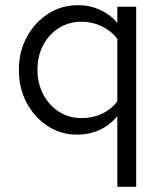

<svg xmlns="http://www.w3.org/2000/svg" viewBox="-20 -514 622 743"><path d="M434 209V-65Q406 -30 366 -11.5Q326 7 278 7Q215 7 164 -26.5Q113 -60 83 -116.5Q53 -173 53 -243Q53 -314 83.5 -370.5Q114 -427 166 -460.5Q218 -494 282 -494Q327 -494 366 -476.5Q405 -459 434 -426V-488H507V209ZM296 -57Q339 -57 375 -74Q411 -91 434 -122V-364Q410 -395 373.5 -412.5Q337 -430 296 -430Q247 -430 208.5 -406Q170 -382 147.5 -340Q125 -298 125 -244Q125 -191 147.5 -148.5Q170 -106 208.5 -81.5Q247 -57 296 -57Z"/></svg>

Font: Red Hat Text
Style: Regular
Weight: 400
Designer: Pentagram, MCKL
Foundry: MCKL
Version: Version 1.030